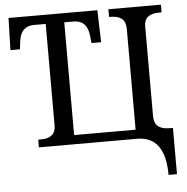

<svg xmlns="http://www.w3.org/2000/svg" viewBox="-60 -773 1013 1042"><g transform="rotate(-5 446.5 -252.0)"><path d="M815.9 210Q815.9 0 662.1 0H127.9V-42H141.1Q223.1 -42 223.1 -109.9V-664.1H159.2Q86.9 -664.1 77.1 -582L71.8 -539.1H20L24.9 -713.9H508.8L514.2 -539.1H461.9L457 -582Q447.8 -664.1 374 -664.1H324.2V-49.8H659.2V-600.1Q659.2 -671.9 577.1 -671.9H568.8V-713.9H855V-671.9H841.8Q759.8 -671.9 759.8 -605V-113.8Q759.8 -42 841.8 -42H861.8V210Z"/></g></svg>

Font: Droid-TTFautohint Serif
Style: Regular
Weight: 400
Foundry: Ascender Corporation
Version: Version 1.00; ttfautohint (v1.00rc1.4-1a1c-dirty) -l 8 -r 50